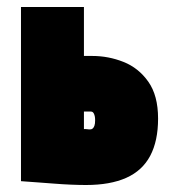

<svg xmlns="http://www.w3.org/2000/svg" viewBox="-20 -520 496 549"><path d="M244 -360H220V-500H40V-2Q40 -2 53 -1Q66 0 87.5 1.5Q109 3 134 5Q159 7 183 8Q207 9 226 9Q295 9 341 -11.5Q387 -32 409.5 -74.5Q432 -117 432 -181Q432 -247 404 -286.5Q376 -326 333 -343Q290 -360 244 -360ZM238 -150Q237 -150 234.5 -150Q232 -150 229.5 -150.5Q227 -151 224.5 -151Q222 -151 220 -151V-201H240Q243 -201 245 -199.5Q247 -198 248.5 -195Q250 -192 251 -187.5Q252 -183 252 -176Q252 -166 250 -160.5Q248 -155 245 -152.5Q242 -150 238 -150Z"/></svg>

Font: Advent Pro Black
Style: Regular
Weight: 900
Version: Version 3.000